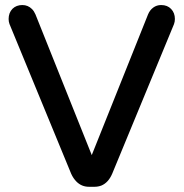

<svg xmlns="http://www.w3.org/2000/svg" viewBox="-20 -716 718 751"><path d="M13.7 -641.6Q13.7 -666 28.8 -681.6Q43.9 -696.3 67.4 -696.3Q89.4 -696.3 105 -680.7Q113.3 -672.4 118.7 -659.7L338.9 -109.4L559.1 -659.7Q565.9 -676.3 579.3 -686.3Q592.8 -696.3 610.4 -696.3Q634.8 -696.3 649.4 -680.9Q664.1 -665.5 664.1 -641.6Q664.1 -631.3 660.6 -621.6L418.9 -36.6Q403.8 -1.5 376.5 9.8Q363.8 14.6 349.6 14.6H328.1Q299.3 14.6 279.3 -5.4Q266.6 -18.1 258.3 -36.6L17.1 -622.1Q13.7 -631.3 13.7 -641.6Z"/></svg>

Font: YuPearl-SemiBold
Style: SemiBold
Weight: 600
Designer: Max Yao
Foundry: Max-Everyday
Version: Version 1.011; ttfautohint (v1.8.3)